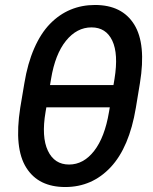

<svg xmlns="http://www.w3.org/2000/svg" viewBox="-20 -746 618 776"><path d="M545.5 -409.8 529.1 -310.4Q502.5 -150.6 427.4 -70.3Q352.3 9.9 243.6 9.9Q190.3 9.9 150.9 -9.2Q111.5 -28.4 86.5 -67.8Q61.4 -107.2 55.2 -167.6Q49 -228 61.8 -310.4L78.5 -409.8Q91.6 -489.7 118.3 -550.6Q144.9 -611.5 182.2 -649.7Q219.5 -687.9 265.1 -706.9Q310.7 -725.9 364 -725.9Q473.4 -725.9 522.4 -647Q571.4 -568.2 545.5 -409.8ZM182.2 -402.3H438.6L442.8 -427.2Q459.2 -528.1 433.8 -581.7Q408.4 -635.3 349.8 -635.3Q290.5 -635.3 246.6 -581.1Q202.8 -527 186.4 -427.2ZM420.5 -293.3 423.7 -312.1H167.3L164.1 -293.3Q147 -192.8 173.5 -136.9Q199.9 -81 259.2 -81Q317.5 -81 360.4 -136Q403.4 -191.1 420.5 -293.3Z"/></svg>

Font: Karasuma Gothic
Style: Medium Italic
Weight: 500
Italic angle: 9.39998°
Designer: Rasmus Andersson / Ryoko Nishizuka
Foundry: Genbu
Version: Version 1.00